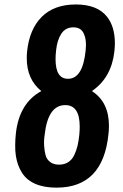

<svg xmlns="http://www.w3.org/2000/svg" viewBox="-20 -839 555 869"><path d="M235.8 10.3Q179.2 10.3 139.9 -6.8Q100.6 -23.9 79.6 -56.9Q58.6 -89.8 51.8 -133.8Q48.3 -156.2 48.8 -182.1Q48.8 -207 51.8 -234.9Q66.9 -372.1 167 -426.8Q101.1 -480 101.1 -575.7Q101.1 -589.8 102.5 -605Q112.8 -706.5 168.9 -762.7Q225.1 -818.8 323.2 -818.8Q420.9 -818.8 464.8 -762.7Q499.5 -718.3 500 -644.5Q500 -625.5 497.6 -605Q483.9 -486.8 396 -426.8Q473.1 -377.4 473.1 -269.5Q473.1 -252.9 471.2 -234.9Q447.8 10.3 235.8 10.3ZM338.9 -228.5Q340.8 -249 340.8 -266.1Q340.8 -363.3 275.4 -363.3Q196.8 -363.3 182.1 -228.5Q179.2 -210.9 179.2 -193.4Q179.2 -186.5 179.7 -179.7Q181.2 -155.3 186.3 -136.5Q191.4 -117.7 207 -105.7Q222.7 -93.8 247.1 -93.8Q271.5 -93.8 289.1 -105.2Q306.6 -116.7 316.4 -137.9Q326.2 -159.2 331.1 -179.9Q335.9 -200.7 338.9 -228.5ZM287.6 -482.4Q355 -482.4 367.7 -611.3Q369.1 -624 369.1 -635.3Q369.1 -665.5 359.4 -686.5Q346.7 -715.3 312.5 -715.3Q276.9 -715.3 257.8 -686.8Q238.8 -658.2 233.9 -611.3Q231.4 -589.4 231.4 -571.3Q231.4 -482.4 287.6 -482.4Z"/></svg>

Font: Oswald
Style: Medium
Weight: 500
Designer: Vernon Adams
Foundry: Vernon Adams
Version: 3.0; ttfautohint (v0.94.23-7a4d-dirty) -l 8 -r 50 -G 150 -x 